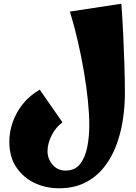

<svg xmlns="http://www.w3.org/2000/svg" viewBox="-20 -764 730 1030"><path d="M296 246Q227 246 166.5 218Q106 190 68 134Q30 78 30 -4Q30 -56 48 -108Q66 -160 102 -205.5Q138 -251 193 -283L315 -108Q278 -80 256.5 -37Q235 6 235 47Q235 88 262 119.5Q289 151 332 151Q382 151 409.5 116Q437 81 448 25.5Q459 -30 459 -93Q459 -151 451.5 -225Q444 -299 430 -381Q416 -463 397 -545Q378 -627 355 -702L631 -744Q637 -663 641 -578.5Q645 -494 647.5 -414Q650 -334 650 -265Q650 -191 638.5 -117.5Q627 -44 601.5 21.5Q576 87 534.5 137.5Q493 188 434 217Q375 246 296 246Z"/></svg>

Font: Marhey ExtraBold
Style: Regular
Weight: 800
Designer: Nur Syamsi & Bustanul Arifin
Foundry: Namelatype
Version: Version 1.000; ttfautohint (v1.8.4.7-5d5b)